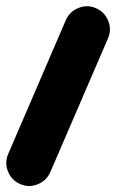

<svg xmlns="http://www.w3.org/2000/svg" viewBox="-94 -341 397 622"><path d="M216.8 -314.5Q245.1 -302.2 256.6 -273.4Q268.1 -244.6 255.9 -216.8L69.3 215.8Q57.1 244.1 28.3 255.9Q-0.5 267.6 -28.3 255.4Q-56.6 243.2 -68.1 214.6Q-79.6 186 -67.4 157.7L119.1 -275.4Q131.3 -303.7 160.2 -315.2Q189 -326.7 216.8 -314.5Z"/></svg>

Font: Mikhak-DS2-FD ExtraBold
Style: Regular
Weight: 800
Designer: Amin Abedi
Version: Version 3.2